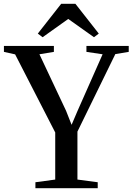

<svg xmlns="http://www.w3.org/2000/svg" viewBox="-36 -983 692 1003"><path d="M252.5 -45V-291L43 -699L-15.5 -712V-743H245.5V-712L170 -699.5L309 -404.5L338 -331L368.5 -402.5L500 -699.5L415.5 -712V-743H636.5V-712L566.5 -700.5L368.5 -295.5V-45L474.5 -31V0H149V-31ZM186.5 -788.5 161.5 -807.5 283.5 -963H358L480 -807.5L455 -788.5L320.5 -884Z"/></svg>

Font: Merriweather 96pt Medium
Style: Regular
Weight: 500
Version: Version 2.100